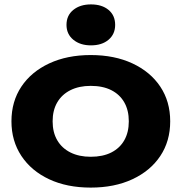

<svg xmlns="http://www.w3.org/2000/svg" viewBox="-20 -836 825 872"><path d="M392 16Q284 16 203 -22Q122 -60 77 -128Q32 -196 32 -285Q32 -375 77 -442.5Q122 -510 203.5 -548Q285 -586 392 -586Q500 -586 581.5 -548Q663 -510 708 -442.5Q753 -375 753 -285Q753 -195 708 -127.5Q663 -60 581.5 -22Q500 16 392 16ZM392 -124Q447 -124 485.5 -143.5Q524 -163 544.5 -199Q565 -235 565 -285Q565 -335 544.5 -371Q524 -407 485.5 -426.5Q447 -446 392 -446Q339 -446 300 -426.5Q261 -407 240 -371Q219 -335 219 -285Q219 -235 240 -199Q261 -163 300 -143.5Q339 -124 392 -124ZM393 -630Q344 -630 313 -655.5Q282 -681 282 -723Q282 -766 313 -791Q344 -816 393 -816Q443 -816 473 -791Q503 -766 503 -723Q503 -681 473 -655.5Q443 -630 393 -630Z"/></svg>

Font: Unbounded SemiBold
Style: Regular
Weight: 600
Designer: Luke Prowse, Jean-Baptiste Morizot, Fátima Lázaro, Florian Runge
Foundry: NaN
Version: Version 1.700